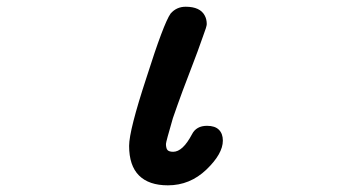

<svg xmlns="http://www.w3.org/2000/svg" viewBox="-20 -518 1040 570"><path d="M363.3 -85Q363.3 -130.9 415 -288.1Q465.8 -448.2 486.3 -477.5Q503.9 -498 531.2 -498Q574.2 -498 587.9 -471.7Q593.8 -460.9 593.8 -446.3Q593.8 -439.5 583 -411.1Q564.5 -358.4 553.7 -331.1Q520.5 -246.1 493.2 -167Q472.7 -96.7 472.7 -90.8Q472.7 -85 473.6 -81.1Q474.6 -75.2 477.5 -72.3Q482.4 -67.4 494.1 -67.4Q522.5 -67.4 549.8 -119.1Q562.5 -144.5 594.7 -144.5Q618.2 -144.5 629.9 -132.8Q641.6 -121.1 641.6 -100.6Q641.6 -61.5 592.8 -14.6Q543.9 32.2 478.5 32.2Q421.9 32.2 392.6 2.9Q363.3 -26.4 363.3 -85Z"/></svg>

Font: FakePearl
Style: SemiBold
Weight: 400
Version: Version 1.2